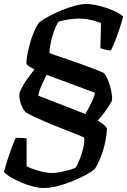

<svg xmlns="http://www.w3.org/2000/svg" viewBox="-52 -740 636 960"><path d="M164 200Q143 200 115 193Q87 186 58 174Q29 162 5 148Q-19 134 -32 120Q-26 95 -15.5 62Q-5 29 6.5 -1.5Q18 -32 27 -51Q37 -51 53 -50.5Q69 -50 81 -48V91Q103 103 141 114Q179 125 207 125Q224 125 246 121Q268 117 289.5 111Q311 105 325 99Q336 84 347.5 54Q359 24 365.5 -6Q372 -36 368 -53Q357 -58 330 -69Q303 -80 267.5 -93.5Q232 -107 195 -122.5Q158 -138 126.5 -152.5Q95 -167 76 -179Q60 -196 51 -225.5Q42 -255 46 -278Q63 -316 85.5 -347Q108 -378 120 -393Q104 -402 94.5 -407.5Q85 -413 80 -420Q80 -447 89 -488Q98 -529 112.5 -567.5Q127 -606 144 -628Q163 -643 193 -659Q223 -675 257 -689Q291 -703 323 -711.5Q355 -720 379 -720Q408 -720 444 -711Q480 -702 512.5 -688Q545 -674 564 -658Q558 -634 547 -600.5Q536 -567 524 -536.5Q512 -506 503 -488Q487 -488 472.5 -492Q458 -496 450 -499L453 -625Q430 -634 401.5 -640.5Q373 -647 344 -647Q323 -647 294 -643Q265 -639 241 -632Q229 -614 219 -587Q209 -560 202.5 -530Q196 -500 195 -476Q202 -472 226 -463.5Q250 -455 283 -444Q316 -433 351 -420.5Q386 -408 417 -396Q448 -384 467 -375Q480 -360 490 -334Q500 -308 505 -281Q510 -254 508 -237Q493 -208 472.5 -181Q452 -154 437 -137Q474 -115 483 -98Q480 -45 465 7Q450 59 423 104Q409 117 380 133Q351 149 313.5 164.5Q276 180 237 190Q198 200 164 200ZM375 -170Q390 -196 404 -224.5Q418 -253 423 -276L181 -366Q172 -348 159 -320.5Q146 -293 139 -262Z"/></svg>

Font: Texturina SemiBold
Style: Italic
Weight: 600
Italic angle: -11°
Designer: Guillermo Torres Carreño
Foundry: Omnibus-Type
Version: Version 1.002; ttfautohint (v1.8.3)